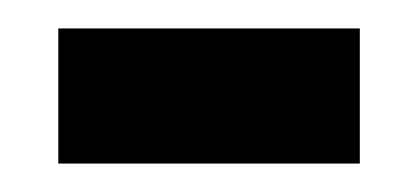

<svg xmlns="http://www.w3.org/2000/svg" viewBox="-20 -340 293 135"><path d="M21 -225V-320H233V-225Z"/></svg>

Font: Noto Serif Armenian ExtraCondensed
Style: Bold
Weight: 700
Width: 2
Designer: Monotype Design Team
Foundry: Monotype Imaging Inc.
Version: Version 2.008; ttfautohint (v1.8.4.7-5d5b)